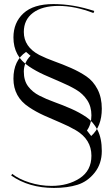

<svg xmlns="http://www.w3.org/2000/svg" viewBox="-20 -722 540 943"><path d="M407 -81 428 -54Q480 -101 480 -188Q480 -243 459 -283.5Q438 -324 404 -347Q370 -370 329 -388Q288 -406 247.5 -420.5Q207 -435 173 -452Q97 -492 97 -565Q97 -625 142 -659Q187 -693 267.5 -693Q348 -693 439 -658L443 -668Q341 -702 242.5 -702Q144 -702 95 -656.5Q46 -611 46 -538Q46 -446 122 -396Q156 -373 197 -354.5Q238 -336 278.5 -319Q319 -302 353 -282Q387 -262 408 -230.5Q429 -199 429 -155.5Q429 -112 407 -81ZM130 -448Q97 -415 97 -370.5Q97 -326 118 -298Q139 -270 173 -252.5Q207 -235 247.5 -220.5Q288 -206 329 -188Q370 -170 404 -147Q438 -124 459 -83.5Q480 -43 480 19.5Q480 82 445 126Q410 170 360.5 185.5Q311 201 245 201Q122 201 35 140L40 132Q73 158 125.5 174.5Q178 191 233 191Q314 191 371.5 153.5Q429 116 429 43Q429 -37 353 -82Q319 -102 278.5 -119Q238 -136 197 -154.5Q156 -173 122 -196Q46 -246 46 -335.5Q46 -425 108 -467Z"/></svg>

Font: Italiana
Style: Regular
Weight: 400
Designer: Santiago Orozco
Foundry: Santiago Orozco
Version: Version 001.001